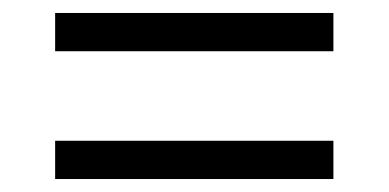

<svg xmlns="http://www.w3.org/2000/svg" viewBox="-20 -505 599 296"><path d="M65 -426V-485H494V-426ZM65 -229V-288H494V-229Z"/></svg>

Font: Noto Serif NP Hmong
Style: Regular
Weight: 400
Designer: Dalton Maag Ltd
Foundry: Dalton Maag Ltd
Version: Version 1.001